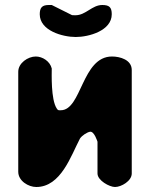

<svg xmlns="http://www.w3.org/2000/svg" viewBox="-20 -747 607 768"><path d="M123 -521C92 -521 53 -495 53 -460V-60C53 -23 94 1 125 1C224 1 264 -125 300 -193C308 -205 328 -218 340 -220C357 -223 370 -180 370 -180V-53C370 -25 418 1 440 1C465 1 507 -23 507 -53V-467C507 -508 460 -521 428 -521C307 -521 307 -306 223 -306C214 -306 212 -305 207 -313C183 -349 187 -453 187 -473C180 -502 150 -521 123 -521ZM139 -690C139 -624 231 -599 283 -599C335 -599 427 -624 427 -690C427 -718 417 -727 389 -727C348 -727 323 -686 282 -686C278 -686 267 -686 267 -687L187 -727H175C148 -727 139 -716 139 -690Z"/></svg>

Font: Asimov Print
Style: Regular
Weight: 500
Designer: Google
Version: Version 2.000980: 2014